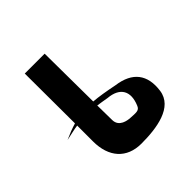

<svg xmlns="http://www.w3.org/2000/svg" viewBox="-132 -570 676 676"><g transform="rotate(-45 205.5 -232.5)"><path d="M85 -205V-126C85 -48 127 0 200 0C277 0 368 -13 378 -85C388 -157 355 -200 281 -210C241 -218 211 -223 185 -225L183 -465H84L85 -216C65 -210 47 -203 25 -193C50 -198 68 -203 85 -205ZM185 -205C198 -203 213 -201 229 -198C287 -193 306 -157 284 -105C277 -88 266 -90 232 -92C226 -93 186 -96 186 -132Z"/></g></svg>

Font: Hussar Tani
Style: Bold
Weight: 700
Foundry: Cannot Into Space Fonts
Version: Version 0.92